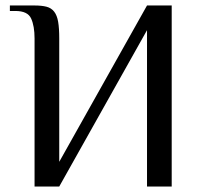

<svg xmlns="http://www.w3.org/2000/svg" viewBox="-20 -680 732 700"><path d="M516 -570 196 0H106V-540Q106 -585 93.5 -612.5Q81 -640 36 -640H16V-660H106Q132 -660 149.5 -655.5Q167 -651 177.5 -637.5Q188 -624 192 -600.5Q196 -577 196 -540V-90L516 -660H606V0H516Z"/></svg>

Font: Philosopher
Style: Regular
Weight: 400
Designer: Jovanny Lemonad
Foundry: Jovanny Lemonad
Version: Version 1.000